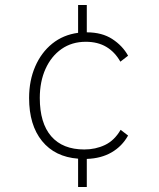

<svg xmlns="http://www.w3.org/2000/svg" viewBox="-20 -632 640 772"><path d="M294 120V6Q201 -1 149 -65Q97 -129 97 -238Q97 -308 121.5 -364.5Q146 -421 190 -456.5Q234 -492 294 -500V-612H329V-502Q390 -502 431.5 -475Q473 -448 495 -408L464 -384Q442 -423 407.5 -443.5Q373 -464 325 -464Q269 -464 227.5 -435Q186 -406 163 -355Q140 -304 140 -238Q140 -137 186 -84Q232 -31 319 -31Q364 -31 402 -49Q440 -67 465 -110L495 -87Q471 -44 429 -19.5Q387 5 329 7V120Z"/></svg>

Font: Livvic ExtraLight
Style: Regular
Weight: 275
Designer: Jacques Le Bailly, Baron von Fonthausen
Version: Version 1.001; ttfautohint (v1.8.2)